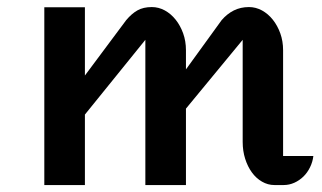

<svg xmlns="http://www.w3.org/2000/svg" viewBox="-20 -532 927 552"><path d="M107.4 -511.2H224.1V-314.9L342.8 -474.1Q358.4 -492.7 375.2 -502.2Q392.1 -511.7 416.5 -511.7Q436 -511.7 453.9 -502Q471.7 -492.2 485.1 -475.3Q498.5 -458.5 506.6 -436Q514.6 -413.6 514.6 -387.7V-332.5L617.2 -474.1Q632.8 -492.2 652.3 -502Q671.9 -511.7 695.8 -511.7Q715.3 -511.7 733.2 -502Q751 -492.2 764.4 -475.3Q777.8 -458.5 785.9 -436Q793.9 -413.6 793.9 -387.7V-83.5H880.9Q878.9 -66.4 871.3 -51Q863.8 -35.6 852.3 -24.4Q840.8 -13.2 826.2 -6.6Q811.5 0 795.4 0H769Q750 0 733.2 -9.8Q716.3 -19.5 704.1 -36.4Q691.9 -53.2 684.8 -75.7Q677.7 -98.1 677.7 -124V-417.5L514.6 -219.7V0H397.9V-417.5L224.1 -202.6V0H107.4Z"/></svg>

Font: Atomic Age
Style: Regular
Weight: 400
Version: Version 1.007; ttfautohint (v1.4.1) -l 6 -r 46 -G 0 -x 0 -H 